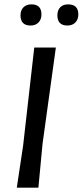

<svg xmlns="http://www.w3.org/2000/svg" viewBox="-20 -860 379 880"><path d="M124 -840Q170 -840 170 -794Q170 -771 156.5 -757Q143 -743 120 -743Q74 -743 74 -790Q74 -813 87.5 -826.5Q101 -840 124 -840ZM292 -840Q339 -840 339 -794Q339 -771 325.5 -757Q312 -743 289 -743Q243 -743 243 -790Q243 -813 256 -826.5Q269 -840 292 -840ZM236 -642 175 -201 156 0H57L86 -193L137 -642Z"/></svg>

Font: Alegreya Sans Medium
Style: Italic
Weight: 500
Italic angle: -7°
Designer: Juan Pablo del Peral
Foundry: Huerta Tipografica
Version: Version 2.007